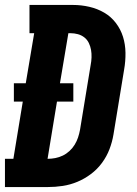

<svg xmlns="http://www.w3.org/2000/svg" viewBox="-31 -755 551 775"><path d="M-11 0V-114H23L61 -345H25V-419H73L107 -621H88V-735H264Q297 -735 329.5 -727.5Q362 -720 389.5 -704Q417 -688 436.5 -662.5Q456 -637 465.5 -606.5Q475 -576 475.5 -542Q476 -508 470 -474L427 -212Q422 -182 411 -153Q400 -124 381 -98Q362 -72 336 -52.5Q310 -33 281 -21Q252 -9 222 -4.5Q192 0 162 0ZM162 -114Q177 -114 192.5 -117Q208 -120 222.5 -127Q237 -134 249.5 -145.5Q262 -157 270.5 -171Q279 -185 284 -200Q289 -215 292 -231L335 -493Q338 -508 338.5 -523.5Q339 -539 336.5 -553.5Q334 -568 327.5 -581.5Q321 -595 309.5 -604Q298 -613 283.5 -617Q269 -621 254 -621H245L211 -419H265V-345H199L161 -114Z"/></svg>

Font: Iosevka Curly Slab HvObl
Style: Regular
Weight: 900
Italic angle: -9°
Monospace: yes
Designer: Belleve Invis
Foundry: Belleve Invis
Version: Version 11.1.0; ttfautohint (v1.8.3)